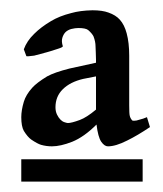

<svg xmlns="http://www.w3.org/2000/svg" viewBox="-20 -636 315 370"><path d="M269 -391.1Q245.1 -375 225.1 -365.2Q203.1 -354 188 -354Q181.2 -354 175 -363Q168.9 -372.1 166 -396Q142.1 -372.1 119.1 -362.8Q96.7 -354 80.1 -354Q69.3 -354 59.1 -356.9Q52.2 -358.9 40 -367.2Q33.2 -372.1 25.9 -383.8Q21 -392.6 21 -410.2Q21 -423.3 25.9 -439.9Q29.8 -453.1 42 -466.8Q50.8 -476.6 70.8 -488.8Q85 -496.6 113.8 -503.9L165 -515.1V-521Q165 -525.9 164.6 -534.4Q164.1 -543 164.1 -546.9Q164.1 -555.7 160.2 -565.9Q157.2 -571.8 149.9 -578.1Q145 -582 130.9 -582Q125 -582 117.2 -580.1Q110.4 -578.1 106.2 -574Q102.1 -569.8 100.1 -563Q98.1 -556.2 101.1 -546.9Q101.1 -544.9 91.8 -542Q73.7 -536.1 69.8 -535.2L45.9 -528.8Q31.7 -526.9 30.8 -527.8L25.9 -541Q31.7 -557.1 45.9 -570.8Q59.1 -584 78.1 -595.2Q94.2 -605 117.2 -610.8Q134.3 -615.7 158.2 -616.2Q177.2 -616.2 189 -611.8Q203.1 -606.9 210.9 -598.1Q219.7 -588.4 224.1 -571.8Q229 -553.7 229 -528.8V-433.1Q229 -417 230 -413.1Q231 -408.2 234.9 -403.8Q237.8 -402.8 243.2 -403.8Q258.3 -407.7 263.2 -410.2ZM21 -286.1V-329.1H254.9V-286.1ZM165 -424.8V-488.8L140.1 -483.9Q115.2 -478 101.1 -464.1Q86.9 -450.2 86.9 -429.2Q86.9 -421.4 89.8 -415.3Q92.8 -409.2 96.2 -405.8Q100.1 -401.9 103 -400.9Q108.9 -398.9 110.8 -398.9Q117.7 -398.9 133.8 -404.8Q147 -409.7 165 -424.8Z"/></svg>

Font: Gentium Basic
Style: Bold
Weight: 700
Designer: J. Victor Gaultney and Annie Olsen
Foundry: SIL International
Version: Version 1.100